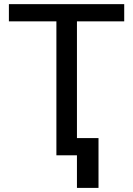

<svg xmlns="http://www.w3.org/2000/svg" viewBox="-20 -749 642 926"><path d="M351.1 0H252V-646H22.9V-729H579.1V-646H351.1V-83H455.1V157.2H351.1Z"/></svg>

Font: Vazir Code Hack
Style: Code-Hack
Weight: 400
Foundry: DejaVu fonts team - Redesigned by Saber Rastikerdar
Version: Version 1.1.2